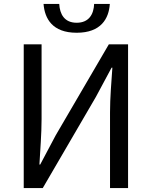

<svg xmlns="http://www.w3.org/2000/svg" viewBox="-20 -959 773 979"><path d="M101 0H198L469 -465L549 -614H553C548 -540 541 -462 541 -385V0H633V-733H535L264 -269L185 -120H181C185 -193 192 -276 192 -352V-733H101ZM371 -792C495 -792 535 -864 540 -939H460C458 -887 434 -843 371 -843C308 -843 285 -887 282 -939H202C208 -864 247 -792 371 -792Z"/></svg>

Font: Noto Sans Mono CJK SC
Style: Regular
Weight: 400
Designer: Ryoko NISHIZUKA 西塚涼子 (kana, bopomofo & ideographs); Paul D. Hunt (Latin, Greek & Cyrillic); Sandoll Communications 산돌커뮤니
Foundry: Adobe
Version: Version 2.004;hotconv 1.0.118;makeotfexe 2.5.65603